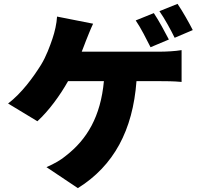

<svg xmlns="http://www.w3.org/2000/svg" viewBox="-20 -887 1040 996"><path d="M980 -731C963 -765 927 -829 901 -867L807 -829C834 -791 866 -732 886 -691ZM856 -682C838 -717 803 -782 778 -819L684 -781C711 -742 740 -683 761 -642ZM404 -619C412 -640 420 -659 426 -676C435 -698 450 -737 463 -764L276 -801C274 -765 264 -721 252 -686C239 -648 220 -595 193 -551C153 -487 93 -404 22 -350L174 -258C234 -313 292 -393 333 -466H519C502 -282 431 -164 323 -80C299 -59 261 -37 221 -20L384 89C570 -27 669 -211 688 -466H812C835 -466 881 -466 922 -462V-627C887 -621 838 -619 812 -619Z"/></svg>

Font: Noto Sans CJK KR Black
Style: Regular
Weight: 900
Designer: Ryoko NISHIZUKA (kana & ideographs); Paul D. Hunt (Latin, Greek & Cyrillic); Wenlong ZHANG (bopomofo); Sandoll Communica
Foundry: Adobe Systems Incorporated
Version: Version 1.004;PS 1.004;hotconv 1.0.82;makeotf.lib2.5.63406